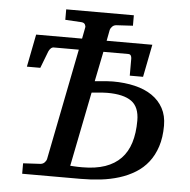

<svg xmlns="http://www.w3.org/2000/svg" viewBox="-50 -737 780 787"><g transform="rotate(5 339.5 -343.5)"><path d="M521 -257.8Q521 -314 488.3 -337.4Q455.6 -360.8 389.2 -360.8Q380.9 -360.8 369.9 -360.1Q358.9 -359.4 348.6 -358.4Q336.4 -356.9 324.2 -356L263.2 -49.8Q271 -49.3 279.3 -48.8Q286.1 -48.3 294.9 -48.1Q303.7 -47.9 313 -47.9Q367.2 -47.9 406.5 -61.5Q445.8 -75.2 471.2 -101.6Q496.6 -127.9 508.8 -167.2Q521 -206.5 521 -257.8ZM631.8 -247.1Q631.8 -198.2 619.6 -160.9Q607.4 -123.5 585.9 -96.2Q564.5 -68.8 534.4 -50.3Q504.4 -31.7 468.5 -20.5Q432.6 -9.3 392.3 -4.6Q352.1 0 310.1 0H69.8V-43L141.1 -46.9Q151.4 -47.9 158 -54.9Q164.6 -62 166 -67.9L256.8 -526.9H153.8Q147 -526.9 141.6 -521.7Q136.2 -516.6 132.8 -508.8L106 -439H50.8L77.1 -573.2H266.1L274.9 -619.1Q276.4 -625 272.5 -632.1Q268.6 -639.2 257.8 -640.1L190.9 -644V-687H469.2V-644L400.9 -640.1Q390.6 -639.2 384 -632.1Q377.4 -625 376 -619.1L367.2 -573.2H555.2L528.8 -439H474.1V-508.8Q474.1 -516.6 470.9 -521.7Q467.8 -526.9 460 -526.9H357.9L333 -403.8Q346.2 -404.8 359.4 -406.2Q370.6 -407.2 383.5 -408.2Q396.5 -409.2 407.2 -409.2Q456.5 -409.2 497.8 -399.4Q539.1 -389.6 568.8 -369.4Q598.6 -349.1 615.2 -318.6Q631.8 -288.1 631.8 -247.1Z"/></g></svg>

Font: Charis SIL
Style: Italic
Weight: 400
Italic angle: -11°
Foundry: SIL International
Version: Version 4.112